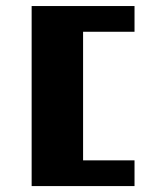

<svg xmlns="http://www.w3.org/2000/svg" viewBox="-20 -628 561 648"><path d="M86.8 0V-607.6H434V-520.8H260.4V-86.8H434V0Z"/></svg>

Font: 8-bit Operator+ 8
Style: Bold
Weight: 700
Designer: GrandChaos9000
Version: Version 1.3.0 - August 1, 2014